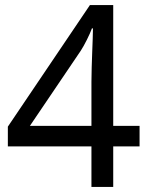

<svg xmlns="http://www.w3.org/2000/svg" viewBox="-20 -738 591 758"><path d="M341 -160H11V-238L335 -718H427V-241H531V-160H427V0H341ZM341 -241V-415Q341 -442 342 -472Q343 -502 344 -531Q345 -560 346 -585Q347 -610 347 -626H343Q336 -607 323 -581Q310 -555 299 -538L98 -241Z"/></svg>

Font: uoriya25
Style: Book
Weight: 400
Designer: Jelle Bosma - Monotype Design Team
Foundry: Monotype Imaging Inc.
Version: Version 2.003